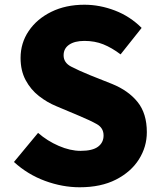

<svg xmlns="http://www.w3.org/2000/svg" viewBox="-20 -778 679 812"><path d="M317 14Q244 14 170.5 -13Q97 -40 39 -93L141 -216Q180 -182 228.5 -161Q277 -140 321 -140Q371 -140 394.5 -157.5Q418 -175 418 -205Q418 -237 389.5 -253Q361 -269 313 -289L218 -329Q179 -345 144.5 -372Q110 -399 88.5 -439Q67 -479 67 -533Q67 -596 101.5 -647Q136 -698 197 -728Q258 -758 337 -758Q402 -758 466 -733.5Q530 -709 579 -660L490 -548Q453 -576 417 -590.5Q381 -605 337 -605Q296 -605 272.5 -589Q249 -573 249 -544Q249 -513 280.5 -496.5Q312 -480 361 -460L454 -423Q523 -395 562 -346.5Q601 -298 601 -219Q601 -157 567.5 -104Q534 -51 470.5 -18.5Q407 14 317 14Z"/></svg>

Font: Source Han Sans CN Heavy
Style: Regular
Weight: 900
Designer: Ryoko NISHIZUKA 西塚涼子 (kana, bopomofo & ideographs); Paul D. Hunt (Latin, Greek & Cyrillic); Sandoll Communications 산돌커뮤니
Foundry: Adobe
Version: Version 2.000;hotconv 1.0.107;makeotfexe 2.5.65593